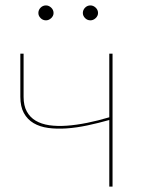

<svg xmlns="http://www.w3.org/2000/svg" viewBox="-20 -688 527 708"><path d="M395 -490V0H383V-245.5Q342.5 -234 302.2 -225.5Q262 -217 225.5 -214.5Q189 -212 157.8 -216.2Q126.5 -220.5 103.8 -234Q81 -247.5 68 -271.2Q55 -295 55 -331V-490H67V-331Q67 -298.5 78.8 -277Q90.5 -255.5 111.5 -243Q132.5 -230.5 161.8 -226.2Q191 -222 226.2 -224.5Q261.5 -227 301.2 -235Q341 -243 383 -255.5V-490ZM177.5 -640Q177.5 -629.5 168.8 -621.2Q160 -613 149.5 -613Q138 -613 129.8 -621.2Q121.5 -629.5 121.5 -640Q121.5 -651.5 129.8 -659.8Q138 -668 149.5 -668Q160 -668 168.8 -659.8Q177.5 -651.5 177.5 -640ZM341.5 -640Q341.5 -629.5 332.8 -621.2Q324 -613 313.5 -613Q302 -613 293.8 -621.2Q285.5 -629.5 285.5 -640Q285.5 -651.5 293.8 -659.8Q302 -668 313.5 -668Q324 -668 332.8 -659.8Q341.5 -651.5 341.5 -640Z"/></svg>

Font: Lato 2
Style: Regular
Weight: 100
Designer: Lukasz Dziedzic with Adam Twardoch and Botio Nikoltchev
Foundry: tyPoland Lukasz Dziedzic
Version: Version 2.015; 2015-08-06; http://www.latofonts.com/